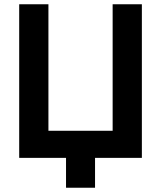

<svg xmlns="http://www.w3.org/2000/svg" viewBox="-20 -740 755 900"><path d="M425.5 140V0H645V-720H508V-127H207V-720H70V0H289.5V140Z"/></svg>

Font: Vela Sans ExtBd
Style: Regular
Weight: 800
Designer: Principal design: Mikhail Sharanda - project Manrope.
Design modification: Ravid Balaliev
Foundry: Mikhail Sharanda
Version: Version 1.001